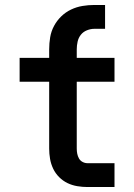

<svg xmlns="http://www.w3.org/2000/svg" viewBox="-20 -753 540 773"><path d="M332 0Q312 0 291 -3.5Q270 -7 251.5 -16Q233 -25 218 -40Q203 -55 194 -74Q185 -93 181.5 -113.5Q178 -134 178 -155V-424H59V-520H178V-554Q178 -579 182 -603Q186 -627 197.5 -648.5Q209 -670 226.5 -687Q244 -704 266 -714.5Q288 -725 312 -729Q336 -733 360 -733H403V-637H360Q345 -637 330 -631Q315 -625 305.5 -613Q296 -601 292.5 -585.5Q289 -570 289 -554V-520H441V-424H289V-155Q289 -144 291 -134Q293 -124 298 -115Q303 -106 312.5 -101Q322 -96 332 -96H441V0Z"/></svg>

Font: Iosevka SS04
Style: Bold
Weight: 700
Monospace: yes
Designer: Belleve Invis
Foundry: Belleve Invis
Version: Version 19.0.0; ttfautohint (v1.8.4)